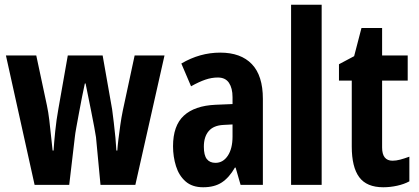

<svg xmlns="http://www.w3.org/2000/svg" viewBox="-20 -780 1768 810"><path d="M385 -201Q383 -215 377.5 -244.5Q372 -274 365 -309Q358 -344 351.5 -376Q345 -408 341 -428H338Q333 -406 326.5 -373Q320 -340 313.5 -305Q307 -270 302 -242.5Q297 -215 296 -204L272 0H126L5 -546H133L178 -335Q184 -307 188 -273Q192 -239 195.5 -205Q199 -171 202 -145H206Q208 -178 213 -226.5Q218 -275 226 -319L266 -546H413L453 -319Q456 -296 460 -263.5Q464 -231 467 -199Q470 -167 471 -145H475Q476 -163 479.5 -191.5Q483 -220 487.5 -252Q492 -284 498 -313L548 -546H674L551 0H404Z M909 -558Q996 -558 1042.5 -509.5Q1089 -461 1089 -363V0H995L974 -73H971Q947 -31 916 -10.5Q885 10 837 10Q791 10 763 -14.5Q735 -39 722.5 -79Q710 -119 710 -163Q710 -250 755.5 -292Q801 -334 889 -338L961 -341V-370Q961 -408 946 -430.5Q931 -453 899 -453Q873 -453 846.5 -444Q820 -435 786 -416L745 -512Q823 -558 909 -558ZM923 -253Q881 -251 860.5 -227Q840 -203 840 -161Q840 -125 852.5 -109Q865 -93 889 -93Q921 -93 941 -123Q961 -153 961 -204V-255Z M1337 0H1208V-760H1337Z M1636 -102Q1651 -102 1668 -106.5Q1685 -111 1707 -119V-15Q1685 -3 1655.5 3.5Q1626 10 1597 10Q1527 10 1495.5 -32.5Q1464 -75 1464 -162V-440H1410V-509L1474 -543L1505 -662H1592V-546H1700V-440H1592V-158Q1592 -102 1636 -102Z"/></svg>

Font: Noto Sans Sinhala ExtraCondensed
Style: Bold
Weight: 700
Width: 2
Designer: Jelle Bosma - Monotype Design Team
Foundry: Monotype Imaging Inc.
Version: Version 2.006; ttfautohint (v1.8.4.7-5d5b)